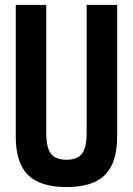

<svg xmlns="http://www.w3.org/2000/svg" viewBox="-20 -750 540 780"><path d="M250 10Q143 10 93.5 -39.5Q44 -89 44 -195V-730H168V-208Q168 -150 187 -125.5Q206 -101 250 -101Q294 -101 313 -125.5Q332 -150 332 -208V-730H456V-195Q456 -89 406.5 -39.5Q357 10 250 10Z"/></svg>

Font: M PLUS Code Latin SemiBold
Style: Regular
Weight: 600
Designer: Coji Morishita
Foundry: UNDERFOREST DESIGN
Version: Version 1.002; ttfautohint (v1.8.3)